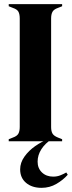

<svg xmlns="http://www.w3.org/2000/svg" viewBox="-20 -680 346 924"><path d="M22 0V-10L42 -18Q62 -25 68.5 -37Q75 -49 75 -69V-591Q75 -611 69 -623Q63 -635 42 -642L22 -650V-660H279V-650L259 -642Q239 -635 232.5 -623Q226 -611 226 -591V-69Q226 -49 232.5 -37.5Q239 -26 259 -18L279 -10V0ZM180 224Q134 224 105.5 200Q77 176 77 135Q77 103 97.5 74Q118 45 149.5 23Q181 1 212 -10H229Q198 9 179.5 37.5Q161 66 161 98Q161 130 182 150Q203 170 236 170Q255 170 271 163.5Q287 157 299 150L306 161Q284 186 251.5 205Q219 224 180 224Z"/></svg>

Font: DM Serif Display
Style: Regular
Weight: 400
Designer: Colophon Foundry, Frank Grießhammer
Foundry: Colophon Foundry
Version: Version 5.200; ttfautohint (v1.8.3)